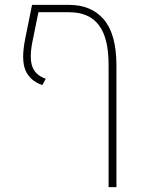

<svg xmlns="http://www.w3.org/2000/svg" viewBox="-20 -565 576 785"><path d="M263 -545Q353 -545 404 -486Q455 -427 456 -302V200H424V-300Q424 -410 384 -462.5Q344 -515 263 -515H137L115 -406Q99 -334 111 -296Q123 -258 167 -243L153 -217Q102 -235 84 -278Q66 -321 83 -406L111 -545Z"/></svg>

Font: Assistant ExtraLight
Style: Regular
Weight: 200
Designer: Hebrew By Ben Nathan, Latin by Paul Hunt
Version: Version 3.000